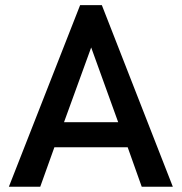

<svg xmlns="http://www.w3.org/2000/svg" viewBox="-20 -709 690 729"><path d="M13.7 0 284.2 -689.5H366.7L636.2 0H518.1L464.8 -149.9H186.5L132.8 0ZM223.1 -245.1H428.7L326.2 -528.8Z"/></svg>

Font: Acari Sans SemiBold
Style: Regular
Weight: 600
Designer: Alfredo Marco Pradil and Stefan Peev
Foundry: Hanken Design Co.
Version: Version 1.045;January 11, 2019;FontCreator 11.5.0.2425 64-bi